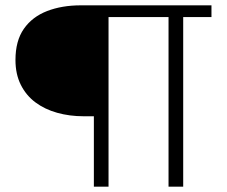

<svg xmlns="http://www.w3.org/2000/svg" viewBox="-20 -700 850 720"><path d="M387 0V-636H612V0H667V-636H773V-680H283Q212 -680 156.5 -658.5Q101 -637 69.5 -592Q38 -547 38 -475Q38 -422 58 -382Q78 -342 113 -316Q148 -290 194.5 -277Q241 -264 294 -264H332V0Z"/></svg>

Font: Catamaran Thin ExtraLight
Style: Regular
Weight: 250
Version: Version 2.000